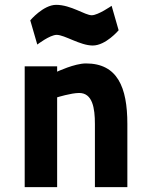

<svg xmlns="http://www.w3.org/2000/svg" viewBox="-20 -773 614 793"><path d="M216 0V-371C216 -371 274 -389 307 -389C362 -389 372 -327 372 -261V0H506V-261C506 -413 465 -511 335 -511C288 -511 216 -477 216 -477V-499H82V0ZM441 -749C441 -749 385 -710 359 -710C331 -710 273 -753 212 -753C159 -753 105 -689 105 -689L134 -589C134 -589 186 -629 214 -629C247 -629 311 -585 363 -585C417 -585 470 -648 470 -648Z"/></svg>

Font: TitilliumMaps29L
Style: 999 wt
Weight: 900
Designer: Campivisivi
Foundry: Accademia di Belle Arti di Urbino and students of MA course of Visual design